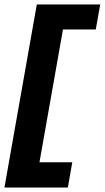

<svg xmlns="http://www.w3.org/2000/svg" viewBox="-21 -736 472 866"><path d="M-1 110H285L305 -4H157L263 -603H411L431 -716H145Z"/></svg>

Font: Uncut Sans
Style: Bold Italic
Weight: 700
Italic angle: -10°
Designer: Kasper Nordkvist
Foundry: Uncut Type
Version: Version 1.111;FEAKit 1.0